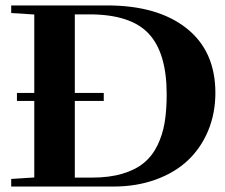

<svg xmlns="http://www.w3.org/2000/svg" viewBox="-20 -683 823 703"><path d="M21 0V-27.8L105.5 -33.2V-313.5H42V-342.8H105.5V-629.9L21 -635.3V-663.1H372.1Q557.1 -663.1 662.8 -579.6Q768.6 -496.1 768.6 -342.8Q768.6 -268.1 742.2 -204.6Q715.8 -141.1 668 -95.9Q620.1 -50.8 550 -25.4Q480 0 395.5 0ZM253.9 -32.7H316.4Q380.4 -32.7 428 -46.9Q475.6 -61 506.3 -86.2Q537.1 -111.3 556.2 -150.1Q575.2 -189 582.8 -234.1Q590.3 -279.3 590.3 -337.4Q590.3 -489.3 524.4 -559.8Q458.5 -630.4 306.6 -630.4H253.9V-342.8H359.9V-313.5H253.9Z"/></svg>

Font: Elstob 18pt
Style: Bold
Weight: 700
Designer: Peter S. Baker
Version: Version 1.015